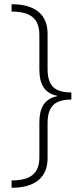

<svg xmlns="http://www.w3.org/2000/svg" viewBox="-20 -734 386 912"><path d="M35 123V158C146 158 206 109 206 18V-148C206 -228 239 -261 319 -261V-295C239 -295 206 -326 206 -408V-574C206 -665 147 -714 35 -714V-679C125 -679 167 -646 167 -568V-404C167 -336 190 -291 252 -279V-277C190 -265 167 -220 167 -152V14C167 90 125 123 35 123Z"/></svg>

Font: Noto Sans Cherokee ExtraLight
Style: Regular
Weight: 200
Designer: Monotype Design Team
Foundry: Monotype Imaging Inc.
Version: Version 2.001